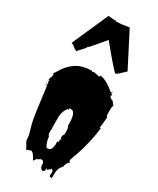

<svg xmlns="http://www.w3.org/2000/svg" viewBox="-296 -1226 1137 1384"><g transform="rotate(30 273.0 -534.0)"><path d="M168.9 -1140.6 216.8 -1136.7Q222.2 -1136.7 228 -1138.2L233.9 -1132.8Q252.9 -1132.8 288.1 -1135.7L287.1 -1136.7Q329.6 -1144 339.8 -1144L348.1 -1143.1L345.2 -1140.6L488.3 -862.3L430.7 -809.1L427.7 -811L419.9 -803.7Q401.9 -818.4 345.5 -884.5Q289.1 -950.7 256.3 -991.2Q192.9 -914.1 159.7 -877.4L157.7 -877.9L143.6 -862.3L145.5 -860.4L93.3 -803.7L85.4 -811L82 -809.1Q81.1 -809.6 75.2 -814.2Q69.3 -818.8 64.7 -822.5Q60.1 -826.2 54.2 -830.6Q40.5 -839.4 35.6 -839.4ZM227.1 -1139.6Q227.1 -1139.6 229 -1139.6L228 -1138.2Q228 -1139.2 227.1 -1139.6ZM225.6 -1140.6 227.1 -1139.6Q225.6 -1139.6 225.6 -1140.6ZM219.2 35.6Q190.9 -21 170.9 -21Q169.9 -21 133.8 -7.8Q132.8 -22.5 118.4 -42.7Q104 -63 104 -83H105Q105 -100.6 95.2 -133.8Q85.4 -167 78.6 -193.8Q71.8 -220.7 63.2 -278.3Q54.7 -335.9 46.6 -405.5Q38.6 -475.1 32.7 -512.7L29.3 -510.7L25.9 -511.7L35.6 -523.4H25.9V-535.6H27.3L25.9 -546.9L30.3 -545.9Q36.6 -559.6 36.6 -572.3L35.6 -580.1H26.4Q33.2 -582.5 49.8 -611.8Q66.4 -641.1 85 -661.4Q103.5 -681.6 126.5 -698.7Q179.7 -738.3 266.6 -738.3V-727.5L275.9 -738.3L331.1 -727.5V-738.3Q381.3 -738.3 458 -671.4L467.8 -682.1L468.8 -673.3L460 -671.4L478 -659.2L468.8 -648.9Q471.7 -642.6 481.9 -634.3Q492.2 -626 498.5 -626H500.5L526.4 -591.8H519.5Q516.6 -579.1 516.6 -551.3Q516.6 -523.4 517.6 -511.7L526.4 -501L517.6 -411.1H526.4Q510.7 -285.2 468.8 -162.1Q466.8 -156.7 460.4 -141.6Q448.2 -111.8 448.2 -93.8L458 -83Q447.3 -83 439.5 -67.6Q431.6 -52.2 429.2 -37.6Q410.6 -16.1 405 1Q399.4 18.1 399.4 44.4V75.7H389.6Q377.9 75.7 377.9 62.5L380.4 37.1Q380.4 21 360.8 18.6V29.3L354.5 28.3L340.8 42L331.1 32.2V53.2L317.4 65.4Q302.7 62.5 296.6 51Q290.5 39.6 291 27.8Q292.5 -2.9 266.6 -2.9Q260.3 -2.9 252.7 3.9Q245.1 10.7 243.4 10.7Q241.7 10.7 239.7 7.8ZM266.6 -93.8Q302.2 -93.8 302.2 -157.2Q302.2 -168 301.3 -173.3H311.5V-196.3H321.3L311.5 -207V-219.2Q311.5 -230 321.3 -240.7V-275.4Q321.3 -297.9 311.5 -308.6V-333.5Q311.5 -389.6 293.5 -413.1Q285.6 -422.9 274.9 -422.9H257.8V-411.1H248.5Q220.7 -372.1 220.7 -331.5V-240.7Q220.7 -234.4 226.6 -229.5H220.7V-196.3Q220.7 -183.6 231.9 -173.3Q231.9 -156.2 240 -131.3Q248 -106.4 257.8 -93.8ZM35.6 -489.7H25.9V-501ZM35.6 -479H25.9L27.3 -484.4Z"/></g></svg>

Font: Butcherman
Style: Regular
Weight: 400
Version: Version 001.004